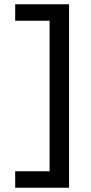

<svg xmlns="http://www.w3.org/2000/svg" viewBox="-20 -770 425 898"><path d="M303 -750V108H51V31H212V-673H51V-750Z"/></svg>

Font: Instrument Sans SemiCondensed Medium
Style: Regular
Weight: 500
Width: 4
Designer: Rodrigo Fuenzalida
Foundry: fragTYPE
Version: Version 1.000;gftools[0.9.28]